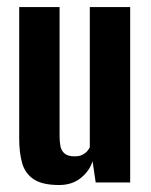

<svg xmlns="http://www.w3.org/2000/svg" viewBox="-20 -515 425 542"><path d="M147.1 7.3Q99.3 7.3 75 -9.1Q50.6 -25.5 42.4 -55Q34.2 -84.5 34.2 -123.7V-495H148.2V-130.6Q148.2 -115.6 150.5 -102.8Q152.9 -89.9 162.1 -81.8Q171.4 -73.7 190.7 -73.7Q204.2 -73.7 212.6 -78Q221 -82.3 226.1 -88.2Q231.1 -94.1 233.5 -99.3V-495H347.5V0H250.1L241.3 -59.9Q232.6 -32.1 207.9 -12.4Q183.2 7.3 147.1 7.3Z"/></svg>

Font: Alumni Sans Thin
Style: Regular
Weight: 100
Designer: Robert E. Leuschke
Foundry: Robert E. Leuschke
Version: Version 1.018